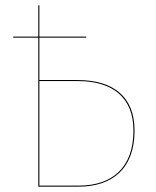

<svg xmlns="http://www.w3.org/2000/svg" viewBox="-20 -700 584 720"><path d="M270.4 -399.9H127.7V-558.8H303.3V-562.7H127.7V-680.1H123.6V-562.7H29.6V-558.8H123.6V0H274.1C403.5 0 484.6 -69.6 484.6 -210.2C484.6 -335.9 406.9 -399.9 270.3 -399.9ZM274.6 -3.9H127.7V-396H270.6C404.6 -396 480.4 -332.9 480.4 -210.3C480.4 -72.8 402.6 -3.9 274.6 -3.9Z"/></svg>

Font: Fira Sans Four
Style: Regular
Weight: 100
Designer: Carrois Corporate & Edenspiekermann AG
Foundry: Carrois Corporate GbR & Edenspiekermann AG
Version: Version 4.203;PS 004.203;hotconv 1.0.88;makeotf.lib2.5.64775